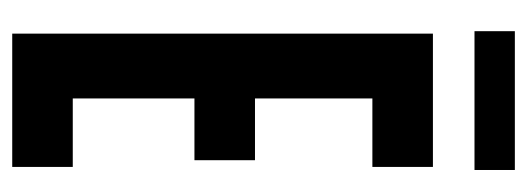

<svg xmlns="http://www.w3.org/2000/svg" viewBox="-294 -568 862 314"><g transform="rotate(90 137.0 -411.0)"><path d="M35 0V-688H253V-589H141V-397H242V-298H141V-99H253V0ZM31 -756V-822H258V-756Z"/></g></svg>

Font: Saira Ultra Condensed
Style: Bold
Weight: 700
Width: 1
Designer: Hector Gatti with collaboration of the Omnibus-Type team
Foundry: Omnibus-Type
Version: Version 1.001; ttfautohint (v1.8)